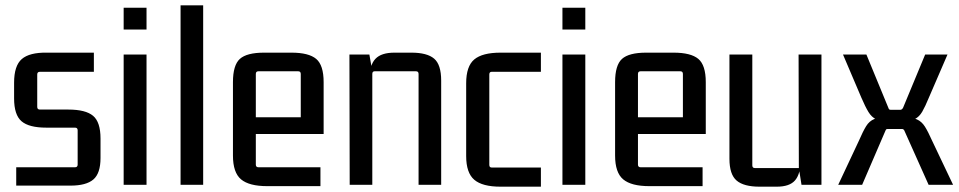

<svg xmlns="http://www.w3.org/2000/svg" viewBox="-20 -695 3608 722"><path d="M245 3H41V-66H262Q272 -66 272 -76V-205Q272 -215 262 -215H154Q89 -215 61 -239Q33 -263 33 -325V-384Q33 -448 62 -473Q91 -498 156 -497H333V-425H130Q120 -425 120 -415V-293Q120 -283 130 -283H237Q302 -283 330 -259.5Q358 -236 358 -174V-101Q358 -43 331 -20Q304 3 245 3Z M531 0H445V-490H531ZM531 -584H445V-666H531Z M744 0H659V-675H744Z M1185 5H985Q917 5 886.5 -20.5Q856 -46 856 -110V-386Q856 -450 882 -473.5Q908 -497 973 -497H1076Q1141 -497 1169 -473.5Q1197 -450 1197 -386V-191H931V-254H1111V-417Q1111 -427 1101 -427H952Q942 -427 942 -417V-76Q942 -66 952 -66H1185Z M1463 -497H1527Q1586 -497 1612.5 -474.5Q1639 -452 1639 -392V0H1554V-417Q1554 -427 1544 -427H1389Q1380 -427 1380 -417V0H1295L1294 -490H1369L1380 -427L1370 -402Q1370 -451 1392 -474Q1414 -497 1463 -497Z M2014 7H1862Q1794 7 1763.5 -19Q1733 -45 1733 -108V-382Q1733 -446 1763.5 -471.5Q1794 -497 1862 -497H2014V-425H1829Q1820 -425 1820 -415V-75Q1820 -65 1829 -65H2014Z M2181 0H2095V-490H2181ZM2181 -584H2095V-666H2181Z M2622 5H2422Q2354 5 2323.5 -20.5Q2293 -46 2293 -110V-386Q2293 -450 2319 -473.5Q2345 -497 2410 -497H2513Q2578 -497 2606 -473.5Q2634 -450 2634 -386V-191H2368V-254H2548V-417Q2548 -427 2538 -427H2389Q2379 -427 2379 -417V-76Q2379 -66 2389 -66H2622Z M2901 7H2836Q2777 7 2750 -16Q2723 -39 2723 -98V-490H2809V-73Q2809 -63 2819 -63H2984L2983 -490H3069V0H2994L2984 -63L2990 -88Q2990 -40 2969.5 -16.5Q2949 7 2901 7Z M3222 0H3132L3209 -164Q3225 -201 3237 -220.5Q3249 -240 3268 -247.5Q3287 -255 3324 -256V-236Q3293 -238 3275.5 -246Q3258 -254 3246 -273.5Q3234 -293 3219 -328L3150 -490H3238L3320 -291Q3322 -285 3324 -283.5Q3326 -282 3331 -282H3365Q3372 -282 3376 -290L3459 -490H3543L3473 -328Q3459 -294 3448 -275Q3437 -256 3420.5 -247.5Q3404 -239 3375 -237L3374 -256Q3410 -254 3428 -246Q3446 -238 3458 -219Q3470 -200 3486 -164L3564 0H3472L3382 -201Q3379 -210 3372 -210H3319Q3314 -210 3312.5 -208.5Q3311 -207 3309 -202Z"/></svg>

Font: Gemunu Libre ExtraLight Medium
Style: Regular
Weight: 500
Version: Version 1.100